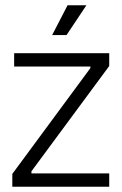

<svg xmlns="http://www.w3.org/2000/svg" viewBox="-20 -713 464 733"><path d="M27 0V-49L325 -453V-459H34V-510H397V-461L100 -59V-51H397V0ZM234 -579H179L238 -693H310Z"/></svg>

Font: Bricolage Grotesque 48pt ExtraLight
Style: Regular
Weight: 200
Designer: Mathieu Triay
Foundry: Atelier Triay
Version: Version 1.000; ttfautohint (v1.8.4.7-5d5b);gftools[0.9.32]